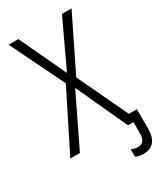

<svg xmlns="http://www.w3.org/2000/svg" viewBox="-220 -797 901 1059"><g transform="rotate(-30 230.5 -267.0)"><path d="M368 180C428 180 458 142 458 72V-52H407L256 -371L424 -714H363L224 -418L85 -714H23L190 -372L4 0H65L222 -324L371 0H406V72C406 114 390 132 360 132C345 132 331 128 318 123V170C331 176 348 180 368 180Z"/></g></svg>

Font: Noto Sans Display SemiCondensed Light
Style: Regular
Weight: 300
Width: 4
Designer: Monotype Design Team
Foundry: Monotype Imaging Inc.
Version: Version 1.900